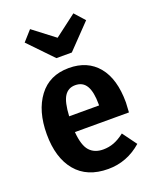

<svg xmlns="http://www.w3.org/2000/svg" viewBox="-151 -891 806 995"><g transform="rotate(-20 252.5 -394.0)"><path d="M472 -223H174Q180 -148 207 -118Q234 -88 282 -88Q313 -88 341 -98.5Q369 -109 400 -133L457 -55Q376 16 272 16Q156 16 94.5 -58Q33 -132 33 -262Q33 -390 91.5 -468Q150 -546 257 -546Q360 -546 417.5 -476.5Q475 -407 475 -277Q475 -268 472 -223ZM339 -317Q339 -384 319.5 -417.5Q300 -451 258 -451Q219 -451 198.5 -419Q178 -387 174 -310H339ZM427 -748 300 -616H215L88 -748L138 -804L257 -713L377 -804Z"/></g></svg>

Font: Fira Sans Condensed SemiBold
Style: Regular
Weight: 600
Width: 3
Designer: bBox Type GmbH & Carrois Corporate GbR & Edenspiekermann AG
Foundry: bBox Type GmbH & Carrois Corporate GbR & Edenspiekermann AG
Version: Version 4.301